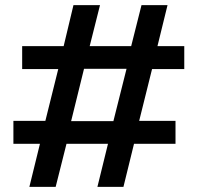

<svg xmlns="http://www.w3.org/2000/svg" viewBox="-20 -725 770 745"><path d="M94 0 135 -167H32V-256H156L206 -457H66V-546H227L265 -705H368L328 -546H489L529 -705H630L591 -546H695V-457H570L520 -256H661V-167H500L459 0H358L399 -167H238L196 0ZM256 -255H420L471 -458H306Z"/></svg>

Font: Nunito Sans 10pt Expanded
Style: Bold
Weight: 700
Width: 7
Designer: Vernon Adams
Foundry: Vernon Adams
Version: Version 3.101;gftools[0.9.27]